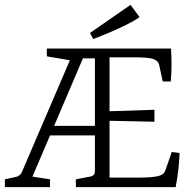

<svg xmlns="http://www.w3.org/2000/svg" viewBox="-20 -767 792 787"><path d="M291 0V-32L349 -43Q369 -46 369 -66V-568H681Q683 -535 683 -502.5Q683 -470 680 -433H647L632 -503Q628 -517 611 -524Q598 -529 577 -530.5Q556 -532 530 -532H429V-311L613 -317V-268L429 -272V-39H552Q578 -39 601 -41Q624 -43 637 -48Q646 -51 650.5 -56.5Q655 -62 658 -69L684 -144L716 -140Q715 -107 711 -71Q707 -35 700 0ZM0 0V-32L46 -42Q61 -45 69 -60L287 -568H394L376 -528H320L113 -43L185 -32V0ZM160 -212 172 -251H397V-212ZM278 -518 172 -536V-568H308ZM362 -607 349 -632 515 -747 552 -697Q533 -683 500 -666.5Q467 -650 430.5 -634.5Q394 -619 362 -607Z"/></svg>

Font: Rasa Light
Style: Regular
Weight: 300
Designer: Anna Giedrys (Yrsa+Rasa design), David Brezina (Yrsa art-direction, Rasa art-direction, design)
Foundry: Rosetta Type Foundry
Version: Version 2.004